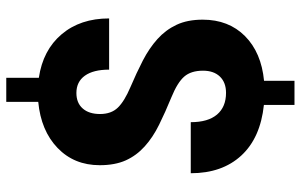

<svg xmlns="http://www.w3.org/2000/svg" viewBox="-195 -668 969 619"><g transform="rotate(-90 289.5 -358.5)"><path d="M371.1 -188.5Q371.1 -227.1 352.1 -249Q333 -271 285.2 -290.5Q237.3 -310.1 196.8 -330.1Q156.2 -350.1 127 -376.5Q97.7 -402.8 82 -437.5Q66.4 -472.2 66.4 -521.5Q66.4 -604 122.1 -657.5Q177.7 -710.9 270.5 -719.7V-822.8H348.1V-717.8Q437.5 -704.6 488.5 -644.3Q539.6 -584 539.6 -491.2H374.5Q374.5 -542 355 -569.3Q335.4 -596.7 299.3 -596.7Q267.1 -596.7 249.3 -576.4Q231.4 -556.2 231.4 -520.5Q231.4 -484.4 252 -463.1Q272.5 -441.9 317.9 -422.6Q363.3 -403.3 403.6 -382.6Q443.8 -361.8 473.1 -335.4Q502.4 -309.1 519 -273.9Q535.6 -238.8 535.6 -189.5Q535.6 -106 482.7 -53.2Q429.7 -0.5 338.4 8.3V106.4H260.7V7.8Q154.3 -3.4 97.4 -65.2Q40.5 -127 40.5 -228H205.1Q205.1 -172.4 229.7 -143.3Q254.4 -114.3 299.8 -114.3Q333 -114.3 352.1 -134Q371.1 -153.8 371.1 -188.5Z"/></g></svg>

Font: Roboto Black
Style: Regular
Weight: 900
Designer: Google
Version: Version 2.134; 2016